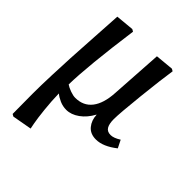

<svg xmlns="http://www.w3.org/2000/svg" viewBox="-210 -636 984 984"><g transform="rotate(45 282.0 -144.0)"><path d="M439 14.2Q397.9 14.2 375.7 -12.7Q353.5 -39.6 352.1 -78.1H351.1Q328.1 -35.2 293.7 -10.5Q259.3 14.2 224.1 14.2Q199.2 14.2 176.3 4.2Q153.3 -5.9 139.2 -18.1H138.2Q139.2 35.6 145.3 93Q151.4 150.4 157.2 180.7L163.1 210.9L57.1 230L44.9 223.1Q44.9 207 44.4 156.5Q43.9 106 43.9 78.1Q43.9 18.6 46.9 -59.6Q49.8 -137.7 52.5 -187.3Q55.2 -236.8 62.3 -352.3Q69.3 -467.8 71.8 -508.8L170.9 -518.1L183.1 -511.2Q143.6 -222.2 141.1 -86.9Q154.3 -77.6 176 -69.8Q197.8 -62 212.9 -62Q271.5 -62 304 -103.8Q336.4 -145.5 340.8 -225.1L358.9 -508.8L458 -518.1L470.2 -511.2Q459.5 -441.9 444.8 -304.2Q430.2 -166.5 430.2 -124Q430.2 -90.3 440.7 -72.8Q451.2 -55.2 476.1 -55.2Q498.5 -55.2 529.8 -75.2L550.8 -33.2Q490.7 14.2 439 14.2Z"/></g></svg>

Font: Literata Book Medium
Style: Italic
Weight: 500
Italic angle: -3°
Designer: Latin by Veronika Burian and Jose Scaglione. Greek by Irene Vlachou. Cyrillic by Vera Evstafieva
Foundry: TypeTogether
Version: Version 1.003;PS 001.003;hotconv 1.0.88;makeotf.lib2.5.64775